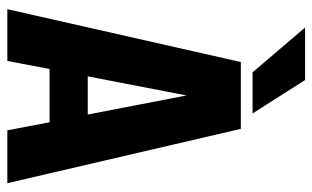

<svg xmlns="http://www.w3.org/2000/svg" viewBox="-184 -667 851 523"><g transform="rotate(90 241.5 -405.5)"><path d="M335 0 313 -115H168L146 0H5L149 -636H331L479 0ZM188 -219H292L240 -488ZM289 -668H177L55 -811H198Z"/></g></svg>

Font: Teko Semibold
Style: Regular
Weight: 600
Designer: Manushi Parikh, Jonny Pinhorn
Foundry: Indian Type Foundry
Version: Version 1.105;PS 1.0;hotconv 1.0.78;makeotf.lib2.5.61930; tt